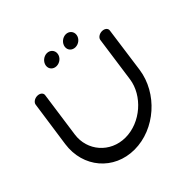

<svg xmlns="http://www.w3.org/2000/svg" viewBox="-180 -891 1061 1061"><g transform="rotate(-45 350.5 -360.0)"><path d="M660.9 -562.6C663.1 -577.6 648.7 -590.6 627.8 -590.6C606.9 -590.6 589 -577.6 586.8 -562.6C586.8 -562.6 564.6 -404.1 548.9 -292.6C533.2 -181.1 422.6 -82.5 303.7 -82.5C184.8 -82.5 101.9 -181.1 117.6 -292.6C133.2 -404.1 155.5 -562.6 155.5 -562.6C157.7 -577.6 143.3 -590.6 122.4 -590.6C101.5 -590.6 83.6 -577.6 81.4 -562.6C81.4 -562.6 65.5 -454.1 42.8 -292.6C20.1 -131.1 132 0 292.1 0C452.3 0 601 -131.1 623.7 -292.6C646.4 -454.1 660.9 -562.6 660.9 -562.6ZM313.8 -631C338.8 -631 362.7 -649.8 366.2 -674.8C369.7 -699.8 351.3 -719.8 326.3 -719.8C301.3 -719.8 277.2 -699.8 273.7 -674.8C270.2 -649.8 288.8 -631 313.8 -631ZM461.3 -631C486.3 -631 510.2 -649.8 513.7 -674.8C517.2 -699.8 498.8 -719.8 473.8 -719.8C448.8 -719.8 424.7 -699.8 421.2 -674.8C417.7 -649.8 436.3 -631 461.3 -631Z"/></g></svg>

Font: Hi.
Style: Regular
Weight: 400
Designer: Mew Too, Robert Jablonski
Foundry: Cannot Into Space Fonts
Version: Version 1.996